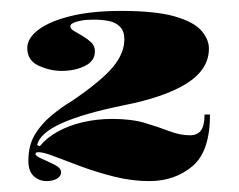

<svg xmlns="http://www.w3.org/2000/svg" viewBox="-20 -743 438 352"><path d="M65 -411Q52 -411 42 -420Q32 -429 32 -448Q32 -476 43.5 -495.5Q55 -515 73.5 -530.5Q92 -546 112 -558Q165 -594 186.5 -619.5Q208 -645 208 -671Q208 -686 200 -694Q192 -702 179.5 -704.5Q167 -707 152 -707Q137 -707 127.5 -705Q118 -703 113.5 -700.5Q109 -698 109 -695Q109 -690 116 -686Q123 -682 131.5 -677Q140 -672 147 -665.5Q154 -659 154 -649Q154 -631 135.5 -622Q117 -613 93 -613Q72 -613 51 -622.5Q30 -632 30 -655Q30 -673 50.5 -688.5Q71 -704 109.5 -713.5Q148 -723 202 -723Q265 -723 300 -713Q335 -703 349 -687Q363 -671 363 -654Q363 -616 323 -590.5Q283 -565 207 -550Q133 -535 93 -517Q53 -499 48 -477L53 -475Q65 -490 85.5 -501.5Q106 -513 132 -519Q158 -525 186 -525Q221 -525 246 -517.5Q271 -510 290.5 -502.5Q310 -495 328 -495Q342 -495 348.5 -504Q355 -513 355 -533H365Q365 -465 332.5 -438Q300 -411 254 -411Q222 -411 190 -419Q158 -427 129.5 -437.5Q101 -448 80.5 -456Q60 -464 51 -464Q45 -464 45 -461Q45 -457 56.5 -452Q68 -447 80 -441Q92 -435 92 -427Q92 -420 84.5 -415.5Q77 -411 65 -411Z"/></svg>

Font: Kalnia SemiExpanded
Style: Bold
Weight: 700
Width: 6
Designer: Frida Medrano
Foundry: Frida Medrano
Version: Version 1.105